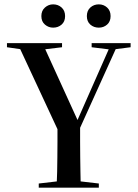

<svg xmlns="http://www.w3.org/2000/svg" viewBox="-20 -862 632 882"><path d="M158 0V-19L270 -32H322L434 -19V0ZM240 0Q242 -39 242.5 -72.5Q243 -106 243.5 -139.5Q244 -173 244 -210.5Q244 -248 244 -295H348Q348 -248 348 -210.5Q348 -173 348.5 -139.5Q349 -106 349.5 -72.5Q350 -39 351 0ZM275 -202 60 -664H175L341 -300H332L334 -306L492 -664H524L315 -202ZM12 -645V-664H265V-645L157 -632H102ZM401 -645V-664H580V-645L502 -635H482ZM224 -735Q203 -735 186.5 -749Q170 -763 170 -788Q170 -813 186.5 -827.5Q203 -842 224 -842Q247 -842 263 -827.5Q279 -813 279 -788Q279 -763 263 -749Q247 -735 224 -735ZM434 -735Q411 -735 395 -749Q379 -763 379 -788Q379 -813 395 -827.5Q411 -842 434 -842Q456 -842 472 -827.5Q488 -813 488 -788Q488 -763 472 -749Q456 -735 434 -735Z"/></svg>

Font: Source Serif 4 60pt SemiBold
Style: Regular
Weight: 600
Version: Version 4.004;hotconv 1.0.116;makeotfexe 2.5.65601